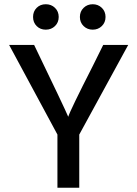

<svg xmlns="http://www.w3.org/2000/svg" viewBox="-20 -886 648 906"><path d="M354 0H251V-251L23 -674H141Q284 -378 302 -335Q311 -365 418 -575L467 -674H585L354 -251ZM257 -806Q257 -780 239.5 -763Q222 -746 196 -746Q170 -746 153 -763Q136 -780 136 -806Q136 -832 153 -849Q170 -866 196 -866Q222 -866 239.5 -849Q257 -832 257 -806ZM478 -806Q478 -780 460.5 -763Q443 -746 417.5 -746Q392 -746 374.5 -763Q357 -780 357 -806Q357 -832 374.5 -849Q392 -866 417.5 -866Q443 -866 460.5 -849Q478 -832 478 -806Z"/></svg>

Font: Hind Medium
Style: Regular
Weight: 500
Designer: Manushi Parikh, Satya Rajpurohit
Foundry: Indian Type Foundry
Version: Version 1.201;PS 1.0;hotconv 1.0.78;makeotf.lib2.5.61930; tt